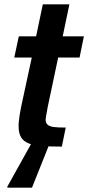

<svg xmlns="http://www.w3.org/2000/svg" viewBox="-20 -678 408 888"><path d="M266 0Q213 0 175.5 -2.5Q138 -5 113.5 -14.5Q89 -24 77.5 -43Q66 -62 66 -95Q66 -107 67.5 -120.5Q69 -134 71.5 -150Q74 -166 78 -185L127 -412H46L67 -510H147L178 -658H301L270 -510H368L348 -412H249L200 -180Q199 -173 197 -162Q195 -151 193 -140.5Q191 -130 191 -125Q191 -110 200 -101.5Q209 -93 229 -90.5Q249 -88 284 -88ZM14 190V185L127 -18H209V-13L128 190Z"/></svg>

Font: Saira SemiCondensed SemiBold
Style: Italic
Weight: 600
Width: 4
Italic angle: -12°
Designer: Hector Gatti with collaboration of the Omnibus-Type team
Foundry: Omnibus-Type
Version: Version 1.101